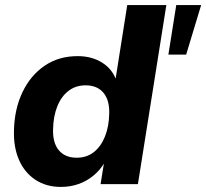

<svg xmlns="http://www.w3.org/2000/svg" viewBox="-20 -725 812 756"><path d="M220 11Q162 11 119.5 -17Q77 -45 55 -95Q33 -145 35 -212Q37 -296 68.5 -362Q100 -428 155.5 -466Q211 -504 286 -504Q341 -504 382 -478.5Q423 -453 439 -406L434 -407L481 -705H635L523 0H376L390 -87H393Q375 -56 348.5 -34Q322 -12 289.5 -0.5Q257 11 220 11ZM282 -104Q322 -104 350 -126.5Q378 -149 393.5 -188Q409 -227 410 -276Q412 -330 387.5 -359.5Q363 -389 317 -389Q278 -389 249.5 -367Q221 -345 205.5 -306Q190 -267 189 -217Q187 -163 211.5 -133.5Q236 -104 282 -104ZM643 -510 674 -705H772L713 -510Z"/></svg>

Font: Nunito Sans 11pt ExtraBold
Style: Italic
Weight: 800
Italic angle: -9°
Version: Version 3.101;gftools[0.9.27]